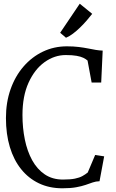

<svg xmlns="http://www.w3.org/2000/svg" viewBox="-20 -1003 624 1034"><path d="M316 11Q245.5 11 189.5 -15.8Q133.5 -42.5 93.8 -92Q54 -141.5 33 -211.2Q12 -281 12 -367.5Q12 -451.5 36.8 -522Q61.5 -592.5 106.5 -644.5Q151.5 -696.5 211.2 -725Q271 -753.5 340 -753.5Q375.5 -753.5 403.8 -750Q432 -746.5 454.5 -742Q477 -737.5 496.2 -734.2Q515.5 -731 533 -730.5L525 -558.5H473.5L451.5 -677Q442.5 -685 428.5 -691.8Q414.5 -698.5 392 -702.5Q369.5 -706.5 334 -706.5Q273.5 -706.5 220.2 -668.5Q167 -630.5 134 -558.2Q101 -486 101 -383.5Q101 -314 113.8 -251.5Q126.5 -189 153.2 -140.2Q180 -91.5 221.2 -63.8Q262.5 -36 319 -36Q359 -36 383.5 -41Q408 -46 423.8 -54.8Q439.5 -63.5 452.5 -74L492.5 -168.5L541 -161L516 -27Q496.5 -26.5 479.2 -20.5Q462 -14.5 441 -7.2Q420 0 390 5.5Q360 11 316 11ZM335 -800 304 -826.5 409.5 -983 476.5 -928.5Q464 -912 447.2 -892.8Q430.5 -873.5 411.5 -855Q392.5 -836.5 373 -821.8Q353.5 -807 336 -800Z"/></svg>

Font: Merriweather 24pt SemiCondensed Light
Style: Regular
Weight: 300
Width: 4
Designer: Eben Sorkin
Foundry: Eben Sorkin
Version: Version 2.100